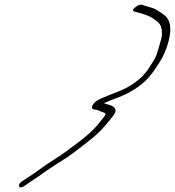

<svg xmlns="http://www.w3.org/2000/svg" viewBox="-20 -702 751 824"><path d="M149.9 25C129 41 97.2 61 74.8 76C50.4 93 62 112 84.9 96L104.8 82C131.2 63 137.7 62 162 43C185 26 201.2 17 229.2 -2C289.5 -39 297.2 -48 347.2 -86C395.5 -123 421.1 -148 460.2 -198C473.9 -215 478.6 -223 474.3 -234C468.2 -250 446.5 -252 425.5 -259C447 -269 461.9 -274 482.3 -282C536.1 -302 583.2 -331 616.7 -368C631.1 -385 642 -399 648.4 -410L664.2 -434C696.4 -483 709.9 -543 710.7 -569C712.5 -603 701.8 -626 681.7 -640C655.1 -657 652.5 -664 612.4 -674L590.9 -681C581.8 -684 569.9 -680 556.2 -667C548.5 -660 549.1 -655 558.1 -652C598.7 -642 621.2 -633 631.8 -626C662.5 -605 677 -598 674.9 -551C674.5 -538 657.3 -485 653 -470C650 -462 646.1 -452 638.2 -440C630.3 -428 624.8 -419 619.9 -411C589.5 -362 535.3 -327 484.4 -308C461.1 -299 437.8 -290 415.1 -280C397.2 -272 386.4 -264 380.5 -256C371.6 -243 371.7 -233 385.5 -232C399.3 -231 405.4 -227 413.8 -223C422.2 -219 440.2 -219 429 -204C423 -196 417.1 -188 410 -180C383.9 -146 350.6 -116 310.6 -87C300.5 -80 289.8 -72 278.4 -63C236.1 -30 188.4 -4 149.9 25Z"/></svg>

Font: MewTooHand
Style: UltimateItaWide
Weight: 400
Designer: Mew Too, Robert Jablonski
Version: Version 0.77